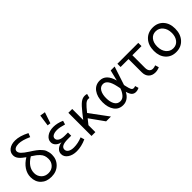

<svg xmlns="http://www.w3.org/2000/svg" viewBox="166 -1782 2825 2825"><g transform="rotate(-45 1578.0 -369.5)"><path d="M490 -686 466 -626Q351 -679 276 -679Q231 -679 204 -663.5Q177 -648 177 -619Q177 -590 206 -559.5Q235 -529 305 -484Q338 -463 350.5 -454.5Q363 -446 391.5 -425.5Q420 -405 431.5 -393Q443 -381 462.5 -359Q482 -337 490 -317.5Q498 -298 504.5 -271.5Q511 -245 511 -216Q511 -119 445.5 -54.5Q380 10 276 10Q174 10 113 -48.5Q52 -107 52 -205Q52 -281 96 -346Q140 -411 217 -457Q157 -498 127 -535Q97 -572 97 -615Q97 -675 145 -712Q193 -749 273 -749Q368 -749 490 -686ZM132 -211Q132 -147 174 -103.5Q216 -60 283 -60Q349 -60 390 -103Q431 -146 431 -208Q431 -247 420.5 -277Q410 -307 384.5 -333.5Q359 -360 337 -376.5Q315 -393 273 -420Q132 -335 132 -211Z M820 -560 770 -567 795 -745 878 -732ZM804 7Q722 7 666 -31Q610 -69 610 -129Q610 -175 645.5 -207Q681 -239 739 -247Q689 -255 657 -285.5Q625 -316 625 -358Q625 -416 678 -454Q731 -492 812 -492Q891 -492 978 -454L960 -395Q872 -422 820 -422Q768 -422 736.5 -405Q705 -388 705 -356Q705 -323 740 -302Q775 -281 839 -281H907V-214H835Q692 -214 692 -140Q692 -105 725 -84Q758 -63 815 -63Q899 -63 988 -99L1006 -40Q901 7 804 7Z M1116 0V-482H1196V-253L1263 -338Q1330 -423 1373 -456.5Q1416 -490 1461 -490Q1486 -490 1507 -483L1489 -417Q1477 -420 1466 -420Q1435 -420 1402 -390.5Q1369 -361 1309 -285L1520 0H1420L1260 -224L1196 -144V0Z M1768 10Q1679 10 1630 -58Q1581 -126 1581 -236Q1581 -349 1633 -420.5Q1685 -492 1777 -492Q1907 -492 1956 -314L1997 -482H2079L1984 -192L1991 -160Q2003 -105 2015.5 -81.5Q2028 -58 2053 -58Q2071 -58 2089 -66L2105 -11Q2069 6 2039 6Q1997 6 1972.5 -19.5Q1948 -45 1932 -103Q1906 -50 1863.5 -20Q1821 10 1768 10ZM1661 -243Q1661 -160 1691 -110Q1721 -60 1779 -60Q1825 -60 1859 -99.5Q1893 -139 1912 -196L1900 -252Q1864 -422 1775 -422Q1721 -422 1691 -372.5Q1661 -323 1661 -243Z M2443 5Q2378 5 2339.5 -33.5Q2301 -72 2301 -141V-415H2136V-482H2571V-415H2381V-154Q2381 -107 2401 -83.5Q2421 -60 2456 -60Q2483 -60 2513 -73L2531 -15Q2486 5 2443 5Z M2872 10Q2771 10 2710 -57.5Q2649 -125 2649 -236Q2649 -352 2712.5 -422Q2776 -492 2880 -492Q2981 -492 3042.5 -425Q3104 -358 3104 -247Q3104 -132 3040 -61Q2976 10 2872 10ZM2881 -60Q2945 -60 2984.5 -108.5Q3024 -157 3024 -236Q3024 -318 2981 -370Q2938 -422 2871 -422Q2807 -422 2768 -374Q2729 -326 2729 -246Q2729 -163 2771.5 -111.5Q2814 -60 2881 -60Z"/></g></svg>

Font: Cantarell
Style: Regular
Weight: 400
Designer: Dave Crossland, Nikolaus Waxweiler, Florian Fecher, Jacques Le Bailly, Eben Sorkin, Alexei Vanyashin, Alexios Zavras, Em
Version: Version 0.303